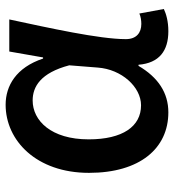

<svg xmlns="http://www.w3.org/2000/svg" viewBox="12 -616 618 682"><g transform="rotate(-90 321.0 -275.0)"><path d="M263 14C332 14 387 -22 428 -92H432C438 -18 482 14 551 14C587 14 613 6 630 -2L614 -89C603 -84 589 -82 577 -82C546 -82 523 -99 523 -137C523 -231 563 -411 593 -551H479L458 -431H454C422 -527 357 -564 290 -564C163 -564 48 -455 48 -268C48 -87 135 14 263 14ZM288 -83C213 -83 167 -148 167 -269C167 -403 234 -468 305 -468C354 -468 403 -440 430 -338L422 -237C416 -152 353 -83 288 -83Z"/></g></svg>

Font: Noto Sans TC Medium
Style: Regular
Weight: 500
Designer: Ryoko NISHIZUKA 西塚涼子 (kana, bopomofo & ideographs); Paul D. Hunt (Latin, Greek & Cyrillic); Sandoll Communications 산돌커뮤니
Foundry: Adobe
Version: Version 2.004;hotconv 1.0.118;makeotfexe 2.5.65603